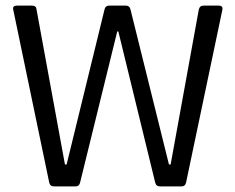

<svg xmlns="http://www.w3.org/2000/svg" viewBox="-20 -663 837 683"><path d="M249 0H172Q158 0 155 -14L27 -629Q24 -643 40 -643H94Q109 -643 110 -629L211 -78H217L352 -630Q355 -643 368 -643H428Q441 -643 444 -630L581 -78H587L687 -628Q690 -643 704 -643H758Q774 -643 771 -628L642 -14Q639 0 626 0H549Q535 0 532 -14L401 -551H397L265 -14Q262 0 249 0Z"/></svg>

Font: Rajdhani Medium
Style: Regular
Weight: 500
Designer: Satya Rajpurohit, Jyotish Sonowal
Foundry: Indian Type Foundry
Version: Version 1.201 February 1, 2022